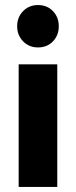

<svg xmlns="http://www.w3.org/2000/svg" viewBox="-20 -741 301 761"><path d="M54 0V-486H207V0ZM130.5 -553Q95 -553 71.5 -577.2Q48 -601.5 48 -637Q48 -672.5 71.5 -696.8Q95 -721 130.5 -721Q167 -721 190 -696.8Q213 -672.5 213 -637Q213 -601.5 190 -577.2Q167 -553 130.5 -553Z"/></svg>

Font: Outfit Thin
Style: Regular
Weight: 100
Designer: Rodrigo Fuenzalida
Foundry: fragTYPE
Version: Version 1.100;gftools[0.9.27]